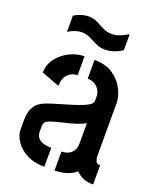

<svg xmlns="http://www.w3.org/2000/svg" viewBox="-137 -820 744 903"><g transform="rotate(20 234.5 -368.0)"><path d="M275 -615Q249 -615 228 -625Q207 -635 187.5 -645Q168 -655 144 -655Q131 -655 114.5 -650Q98 -645 78 -633V-714Q99 -726 116.5 -731Q134 -736 148 -736Q174 -736 194 -726Q214 -716 234 -705.5Q254 -695 279 -695Q296 -695 315 -701.5Q334 -708 359 -723V-643Q334 -627 313 -621Q292 -615 275 -615ZM195 0Q143 0 106 -19.5Q69 -39 49.5 -68.5Q30 -98 30 -128V-178Q30 -190 33 -207Q36 -224 46.5 -242.5Q57 -261 82 -274Q98 -282 126.5 -291Q155 -300 186.5 -309Q218 -318 247 -328Q276 -338 294.5 -349Q313 -360 313 -372V-393Q313 -413 303.5 -428Q294 -443 279 -451Q264 -459 245 -459V-553Q302 -553 338.5 -528Q375 -503 393.5 -466.5Q412 -430 412 -399V-129Q412 -123 416.5 -109.5Q421 -96 439 -96V0Q408 0 387.5 -9.5Q367 -19 352 -34Q333 -17 305 -8.5Q277 0 246 0V-95Q266 -95 281 -102.5Q296 -110 304.5 -124.5Q313 -139 313 -158V-261Q294 -250 267.5 -241.5Q241 -233 212 -226.5Q183 -220 161 -213.5Q139 -207 130 -201Q118 -193 118 -172V-150Q118 -131 126.5 -119Q135 -107 152.5 -101Q170 -95 195 -95ZM127 -380 37 -414Q37 -454 60.5 -485Q84 -516 120.5 -534.5Q157 -553 195 -553V-458Q176 -458 160.5 -449Q145 -440 136 -423Q127 -406 127 -380Z"/></g></svg>

Font: Stick No Bills SemiBold
Style: Regular
Weight: 600
Designer: Kosala Senevirathne, Siva Puranthara, Lasantha Premarathna, Tharique Azeez
Foundry: mooniak
Version: Version 2.000